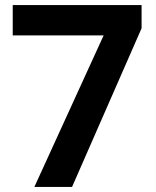

<svg xmlns="http://www.w3.org/2000/svg" viewBox="-20 -734 612 754"><path d="M115 0 387 -595H30V-714H536V-623L263 0Z"/></svg>

Font: Noto Sans UI
Style: Bold
Weight: 700
Designer: Monotype Design Team
Foundry: Monotype Imaging Inc.
Version: Version 1.901